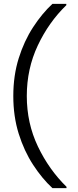

<svg xmlns="http://www.w3.org/2000/svg" viewBox="-20 -831 406 996"><path d="M252 145Q198 95 151.5 23.5Q105 -48 77 -137.5Q49 -227 49 -333Q49 -439 77 -528.5Q105 -618 151.5 -689.5Q198 -761 252 -811H324V-804Q233 -716 176 -595Q119 -474 119 -333Q119 -192 176.5 -71.5Q234 49 325 138V145Z"/></svg>

Font: DM Sans Light
Style: Regular
Weight: 300
Designer: Colophon Foundry, Jonny Pinhorn
Foundry: Colophon Foundry
Version: Version 4.004; ttfautohint (v1.8.4.7-5d5b)